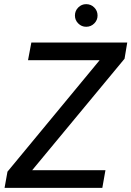

<svg xmlns="http://www.w3.org/2000/svg" viewBox="-20 -905 633 925"><path d="M2 0 16 -78 460 -615H115L131 -700H593L580 -622L135 -85H488L473 0ZM395 -776Q373 -776 357 -792Q341 -808 341 -830Q341 -853 357 -869Q373 -885 395 -885Q418 -885 434 -869Q450 -853 450 -830Q450 -808 434 -792Q418 -776 395 -776Z"/></svg>

Font: DM Sans 10pt Medium
Style: Italic
Weight: 500
Italic angle: -10°
Version: Version 4.004;gftools[0.9.30]